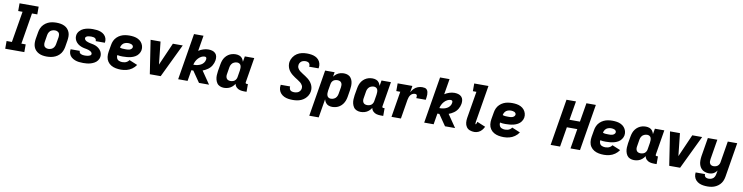

<svg xmlns="http://www.w3.org/2000/svg" viewBox="-19 -1759 11557 2988"><g transform="rotate(10 5760.0 -265.0)"><path d="M21 0H323V-122H255L336 -613H420V-735H118V-613H187L105 -122H21Z M677 8Q711 8 745.5 2Q780 -4 813 -19.5Q846 -35 872.5 -61Q899 -87 914 -120Q929 -153 935 -187L953 -297Q958 -330 957.5 -363Q957 -396 945.5 -425Q934 -454 913 -477Q892 -500 863.5 -513.5Q835 -527 803 -532.5Q771 -538 738 -538Q704 -538 669.5 -532.5Q635 -527 602 -511Q569 -495 542.5 -469Q516 -443 501 -410Q486 -377 481 -344L462 -234Q457 -200 458 -167.5Q459 -135 470 -105.5Q481 -76 502.5 -53.5Q524 -31 552 -17Q580 -3 612 2.5Q644 8 677 8ZM680 -114Q654 -114 634 -127Q614 -140 609 -164.5Q604 -189 609 -214L627 -324Q631 -349 645.5 -372Q660 -395 685 -405.5Q710 -416 736 -416Q761 -416 781.5 -403Q802 -390 806.5 -366Q811 -342 807 -317L788 -207Q784 -182 769.5 -158.5Q755 -135 730 -124.5Q705 -114 680 -114Z M1254 8Q1283 8 1313 5Q1343 2 1372.5 -7Q1402 -16 1430 -32Q1458 -48 1477 -74Q1496 -100 1501 -130Q1504 -146 1502.5 -161.5Q1501 -177 1496.5 -191.5Q1492 -206 1484.5 -219Q1477 -232 1467 -243Q1457 -254 1445.5 -263.5Q1434 -273 1421 -280.5Q1408 -288 1394 -293.5Q1380 -299 1365 -303Q1350 -307 1334.5 -309.5Q1319 -312 1304 -315.5Q1289 -319 1274.5 -323.5Q1260 -328 1246.5 -335Q1233 -342 1223.5 -354.5Q1214 -367 1216 -383Q1219 -396 1232 -404Q1245 -412 1258.5 -414.5Q1272 -417 1285.5 -418Q1299 -419 1312 -419Q1331 -419 1348.5 -414.5Q1366 -410 1378 -396Q1390 -382 1387 -363Q1387 -362 1386 -361H1531Q1532 -364 1533 -368Q1538 -401 1527.5 -432Q1517 -463 1494 -484.5Q1471 -506 1441 -518Q1411 -530 1378 -534Q1345 -538 1312 -538Q1276 -538 1239.5 -532.5Q1203 -527 1167.5 -512Q1132 -497 1105.5 -467Q1079 -437 1073 -401Q1070 -385 1071.5 -369Q1073 -353 1077.5 -339Q1082 -325 1089.5 -312Q1097 -299 1107 -287.5Q1117 -276 1128.5 -267Q1140 -258 1153 -250.5Q1166 -243 1180 -237.5Q1194 -232 1209 -227.5Q1224 -223 1239 -220.5Q1254 -218 1269.5 -215Q1285 -212 1299.5 -207Q1314 -202 1327 -195Q1340 -188 1350.5 -176Q1361 -164 1358 -148Q1356 -136 1345 -129Q1334 -122 1322.5 -119Q1311 -116 1299.5 -114Q1288 -112 1276.5 -111.5Q1265 -111 1254 -111Q1239 -111 1224.5 -113.5Q1210 -116 1197 -122Q1184 -128 1176 -140Q1168 -152 1170 -167L1171 -169H1026Q1025 -166 1024 -162Q1019 -128 1030.5 -96.5Q1042 -65 1066.5 -44.5Q1091 -24 1121.5 -12Q1152 0 1185.5 4Q1219 8 1254 8Z M1851 8Q1894 8 1938.5 -3Q1983 -14 2022 -41.5Q2061 -69 2087 -108L1957 -162Q1945 -144 1927.5 -132Q1910 -120 1890 -115.5Q1870 -111 1851 -111Q1824 -111 1799 -121Q1774 -131 1763 -155Q1752 -179 1756 -206Q1777 -201 1798.5 -199.5Q1820 -198 1842 -198Q1875 -198 1907.5 -201Q1940 -204 1972.5 -212Q2005 -220 2036 -237.5Q2067 -255 2087.5 -284Q2108 -313 2114 -345Q2120 -381 2110 -414Q2100 -447 2078.5 -472Q2057 -497 2026.5 -512Q1996 -527 1961.5 -532.5Q1927 -538 1892 -538Q1858 -538 1823 -532.5Q1788 -527 1755 -511.5Q1722 -496 1695 -470Q1668 -444 1653 -411Q1638 -378 1633 -344L1614 -234Q1607 -192 1612 -151.5Q1617 -111 1639 -78.5Q1661 -46 1695 -26.5Q1729 -7 1769 0.5Q1809 8 1851 8ZM1864 -317Q1841 -317 1818.5 -318.5Q1796 -320 1777 -328Q1781 -354 1797.5 -377Q1814 -400 1840 -409.5Q1866 -419 1892 -419Q1906 -419 1920 -416.5Q1934 -414 1946 -408.5Q1958 -403 1966 -391.5Q1974 -380 1972 -366Q1969 -350 1955.5 -338.5Q1942 -327 1926 -322.5Q1910 -318 1894.5 -317.5Q1879 -317 1864 -317Z M2306 0H2478L2563 -177L2733 -530H2577L2422 -177Q2421 -175 2420 -173Q2420 -175 2420 -177L2382 -530H2225Z M2754 0H2903L2932 -174Q2944 -174 2955 -174H2963L3053 -43L3083 0H3242L3105 -200Q3147 -215 3184.5 -241.5Q3222 -268 3245 -307Q3268 -346 3275 -389Q3280 -420 3275 -450Q3270 -480 3249 -501Q3228 -522 3198.5 -530Q3169 -538 3138 -538Q3099 -538 3059 -525Q3019 -512 2984 -489L3025 -735H2875ZM2962 -264Q2955 -264 2947 -264Q2953 -292 2966 -318.5Q2979 -345 2999.5 -367.5Q3020 -390 3046.5 -404.5Q3073 -419 3101 -419Q3112 -419 3120 -413Q3128 -407 3129.5 -396.5Q3131 -386 3129 -376Q3125 -349 3108 -326Q3091 -303 3066 -289.5Q3041 -276 3014.5 -270Q2988 -264 2962 -264Z M3478 8Q3510 8 3542.5 -1.5Q3575 -11 3602 -33.5Q3629 -56 3647 -85Q3652 -54 3675 -31Q3698 -8 3729.5 0Q3761 8 3795 8H3836V-114H3815Q3810 -114 3805 -116.5Q3800 -119 3798.5 -124Q3797 -129 3798 -135L3863 -530H3714L3699 -442Q3691 -470 3674.5 -493.5Q3658 -517 3630 -527.5Q3602 -538 3571 -538Q3541 -538 3510.5 -530Q3480 -522 3453 -503.5Q3426 -485 3406.5 -459Q3387 -433 3376.5 -403.5Q3366 -374 3361 -344L3342 -234Q3337 -200 3335.5 -166.5Q3334 -133 3341.5 -101Q3349 -69 3366.5 -43Q3384 -17 3414 -4.5Q3444 8 3478 8ZM3560 -114Q3541 -114 3524 -120.5Q3507 -127 3497.5 -142.5Q3488 -158 3486.5 -176.5Q3485 -195 3489 -214L3507 -324Q3511 -348 3525.5 -371Q3540 -394 3564.5 -405Q3589 -416 3614 -416Q3634 -416 3650.5 -406Q3667 -396 3673 -378Q3679 -360 3679 -340Q3679 -320 3676 -300L3658 -190Q3654 -168 3640 -149Q3626 -130 3604 -122Q3582 -114 3560 -114Z M4566 8Q4598 8 4631 3Q4664 -2 4695.5 -15.5Q4727 -29 4753.5 -52Q4780 -75 4797.5 -105.5Q4815 -136 4820 -169Q4825 -198 4820.5 -226Q4816 -254 4804 -278.5Q4792 -303 4774.5 -323.5Q4757 -344 4736 -361Q4715 -378 4692.5 -392.5Q4670 -407 4647 -421.5Q4624 -436 4602.5 -452.5Q4581 -469 4568 -494Q4555 -519 4560 -548Q4564 -570 4579 -588.5Q4594 -607 4616 -614Q4638 -621 4659 -621Q4680 -621 4698 -613.5Q4716 -606 4724 -587.5Q4732 -569 4728 -549V-546H4876Q4877 -551 4878 -555Q4884 -590 4875 -623Q4866 -656 4844.5 -680.5Q4823 -705 4792.5 -719Q4762 -733 4728 -738Q4694 -743 4659 -743Q4620 -743 4579.5 -734.5Q4539 -726 4503 -702.5Q4467 -679 4443.5 -642.5Q4420 -606 4413 -567Q4409 -538 4413.5 -510Q4418 -482 4429.5 -457.5Q4441 -433 4458.5 -412.5Q4476 -392 4497 -375Q4518 -358 4540.5 -343Q4563 -328 4586 -314Q4609 -300 4630 -283Q4651 -266 4664.5 -241.5Q4678 -217 4673 -188Q4669 -165 4652 -146Q4635 -127 4612 -120.5Q4589 -114 4566 -114Q4544 -114 4524 -121Q4504 -128 4495 -147.5Q4486 -167 4489 -188L4490 -192H4341Q4340 -187 4340 -183Q4334 -147 4343.5 -113.5Q4353 -80 4375.5 -55.5Q4398 -31 4429 -16.5Q4460 -2 4495 3Q4530 8 4566 8Z M4862 205H5011L5060 -89Q5068 -61 5085 -37Q5102 -13 5129.5 -2.5Q5157 8 5188 8Q5218 8 5248.5 0Q5279 -8 5306 -26.5Q5333 -45 5352.5 -71.5Q5372 -98 5383 -127.5Q5394 -157 5399 -187L5417 -297Q5422 -330 5423.5 -364Q5425 -398 5418 -429.5Q5411 -461 5393 -487Q5375 -513 5345 -525.5Q5315 -538 5281 -538Q5251 -538 5221.5 -530Q5192 -522 5166 -503Q5140 -484 5121 -458L5133 -530H4983ZM5145 -114Q5125 -114 5109 -124Q5093 -134 5086.5 -152Q5080 -170 5080 -190Q5080 -210 5083 -230L5102 -340Q5105 -362 5119.5 -381.5Q5134 -401 5155.5 -408.5Q5177 -416 5199 -416Q5218 -416 5235 -409.5Q5252 -403 5261.5 -387.5Q5271 -372 5272.5 -353.5Q5274 -335 5271 -317L5252 -207Q5248 -182 5233.5 -159Q5219 -136 5194.5 -125Q5170 -114 5145 -114Z M5638 8Q5670 8 5702.5 -1.5Q5735 -11 5762 -33.5Q5789 -56 5807 -85Q5812 -54 5835 -31Q5858 -8 5889.5 0Q5921 8 5955 8H5996V-114H5975Q5970 -114 5965 -116.5Q5960 -119 5958.5 -124Q5957 -129 5958 -135L6023 -530H5874L5859 -442Q5851 -470 5834.5 -493.5Q5818 -517 5790 -527.5Q5762 -538 5731 -538Q5701 -538 5670.5 -530Q5640 -522 5613 -503.5Q5586 -485 5566.5 -459Q5547 -433 5536.5 -403.5Q5526 -374 5521 -344L5502 -234Q5497 -200 5495.5 -166.5Q5494 -133 5501.5 -101Q5509 -69 5526.5 -43Q5544 -17 5574 -4.5Q5604 8 5638 8ZM5720 -114Q5701 -114 5684 -120.5Q5667 -127 5657.5 -142.5Q5648 -158 5646.5 -176.5Q5645 -195 5649 -214L5667 -324Q5671 -348 5685.5 -371Q5700 -394 5724.5 -405Q5749 -416 5774 -416Q5794 -416 5810.5 -406Q5827 -396 5833 -378Q5839 -360 5839 -340Q5839 -320 5836 -300L5818 -190Q5814 -168 5800 -149Q5786 -130 5764 -122Q5742 -114 5720 -114Z M6125 0H6274L6324 -304Q6328 -324 6334.5 -343.5Q6341 -363 6353.5 -380Q6366 -397 6385 -406.5Q6404 -416 6424 -416Q6435 -416 6444 -411.5Q6453 -407 6455.5 -396.5Q6458 -386 6457 -375.5Q6456 -365 6454 -354H6604Q6607 -375 6610 -396Q6613 -417 6613 -437.5Q6613 -458 6608.5 -478Q6604 -498 6591.5 -513.5Q6579 -529 6559 -533.5Q6539 -538 6519 -538Q6484 -538 6449.5 -525.5Q6415 -513 6388.5 -486Q6362 -459 6345 -427L6362 -530H6129V-408H6192Z M6642 0H6791L6820 -174Q6832 -174 6843 -174H6851L6941 -43L6971 0H7130L6993 -200Q7035 -215 7072.5 -241.5Q7110 -268 7133 -307Q7156 -346 7163 -389Q7168 -420 7163 -450Q7158 -480 7137 -501Q7116 -522 7086.5 -530Q7057 -538 7026 -538Q6987 -538 6947 -525Q6907 -512 6872 -489L6913 -735H6763ZM6850 -264Q6843 -264 6835 -264Q6841 -292 6854 -318.5Q6867 -345 6887.5 -367.5Q6908 -390 6934.5 -404.5Q6961 -419 6989 -419Q7000 -419 7008 -413Q7016 -407 7017.5 -396.5Q7019 -386 7017 -376Q7013 -349 6996 -326Q6979 -303 6954 -289.5Q6929 -276 6902.5 -270Q6876 -264 6850 -264Z M7434 8Q7466 8 7497 -5.5Q7528 -19 7550.5 -45Q7573 -71 7587 -101L7454 -156Q7453 -151 7452 -146.5Q7451 -142 7449.5 -137.5Q7448 -133 7446 -128.5Q7444 -124 7441.5 -119Q7439 -114 7435 -114Q7431 -114 7430.5 -119Q7430 -124 7430 -127.5Q7430 -131 7430.5 -135Q7431 -139 7431 -143Q7431 -147 7431.5 -151Q7432 -155 7432.5 -159Q7433 -163 7434 -167L7528 -735H7303V-613H7359L7288 -187Q7282 -149 7285.5 -112.5Q7289 -76 7309 -46.5Q7329 -17 7363 -4.5Q7397 8 7434 8Z M7899 8Q7942 8 7986.5 -3Q8031 -14 8070 -41.5Q8109 -69 8135 -108L8005 -162Q7993 -144 7975.5 -132Q7958 -120 7938 -115.5Q7918 -111 7899 -111Q7872 -111 7847 -121Q7822 -131 7811 -155Q7800 -179 7804 -206Q7825 -201 7846.5 -199.5Q7868 -198 7890 -198Q7923 -198 7955.5 -201Q7988 -204 8020.5 -212Q8053 -220 8084 -237.5Q8115 -255 8135.5 -284Q8156 -313 8162 -345Q8168 -381 8158 -414Q8148 -447 8126.5 -472Q8105 -497 8074.5 -512Q8044 -527 8009.5 -532.5Q7975 -538 7940 -538Q7906 -538 7871 -532.5Q7836 -527 7803 -511.5Q7770 -496 7743 -470Q7716 -444 7701 -411Q7686 -378 7681 -344L7662 -234Q7655 -192 7660 -151.5Q7665 -111 7687 -78.5Q7709 -46 7743 -26.5Q7777 -7 7817 0.5Q7857 8 7899 8ZM7912 -317Q7889 -317 7866.5 -318.5Q7844 -320 7825 -328Q7829 -354 7845.5 -377Q7862 -400 7888 -409.5Q7914 -419 7940 -419Q7954 -419 7968 -416.5Q7982 -414 7994 -408.5Q8006 -403 8014 -391.5Q8022 -380 8020 -366Q8017 -350 8003.5 -338.5Q7990 -327 7974 -322.5Q7958 -318 7942.5 -317.5Q7927 -317 7912 -317Z M8640 0H8789L8841 -314H9006L8954 0H9104L9225 -735H9076L9026 -436H8861L8911 -735H8761Z M9483 8Q9526 8 9570.5 -3Q9615 -14 9654 -41.5Q9693 -69 9719 -108L9589 -162Q9577 -144 9559.5 -132Q9542 -120 9522 -115.5Q9502 -111 9483 -111Q9456 -111 9431 -121Q9406 -131 9395 -155Q9384 -179 9388 -206Q9409 -201 9430.5 -199.5Q9452 -198 9474 -198Q9507 -198 9539.5 -201Q9572 -204 9604.5 -212Q9637 -220 9668 -237.5Q9699 -255 9719.5 -284Q9740 -313 9746 -345Q9752 -381 9742 -414Q9732 -447 9710.5 -472Q9689 -497 9658.5 -512Q9628 -527 9593.5 -532.5Q9559 -538 9524 -538Q9490 -538 9455 -532.5Q9420 -527 9387 -511.5Q9354 -496 9327 -470Q9300 -444 9285 -411Q9270 -378 9265 -344L9246 -234Q9239 -192 9244 -151.5Q9249 -111 9271 -78.5Q9293 -46 9327 -26.5Q9361 -7 9401 0.5Q9441 8 9483 8ZM9496 -317Q9473 -317 9450.5 -318.5Q9428 -320 9409 -328Q9413 -354 9429.5 -377Q9446 -400 9472 -409.5Q9498 -419 9524 -419Q9538 -419 9552 -416.5Q9566 -414 9578 -408.5Q9590 -403 9598 -391.5Q9606 -380 9604 -366Q9601 -350 9587.5 -338.5Q9574 -327 9558 -322.5Q9542 -318 9526.5 -317.5Q9511 -317 9496 -317Z M9958 8Q9990 8 10022.5 -1.5Q10055 -11 10082 -33.5Q10109 -56 10127 -85Q10132 -54 10155 -31Q10178 -8 10209.5 0Q10241 8 10275 8H10316V-114H10295Q10290 -114 10285 -116.5Q10280 -119 10278.5 -124Q10277 -129 10278 -135L10343 -530H10194L10179 -442Q10171 -470 10154.5 -493.5Q10138 -517 10110 -527.5Q10082 -538 10051 -538Q10021 -538 9990.5 -530Q9960 -522 9933 -503.5Q9906 -485 9886.5 -459Q9867 -433 9856.5 -403.5Q9846 -374 9841 -344L9822 -234Q9817 -200 9815.5 -166.5Q9814 -133 9821.5 -101Q9829 -69 9846.5 -43Q9864 -17 9894 -4.5Q9924 8 9958 8ZM10040 -114Q10021 -114 10004 -120.5Q9987 -127 9977.5 -142.5Q9968 -158 9966.5 -176.5Q9965 -195 9969 -214L9987 -324Q9991 -348 10005.5 -371Q10020 -394 10044.5 -405Q10069 -416 10094 -416Q10114 -416 10130.5 -406Q10147 -396 10153 -378Q10159 -360 10159 -340Q10159 -320 10156 -300L10138 -190Q10134 -168 10120 -149Q10106 -130 10084 -122Q10062 -114 10040 -114Z M10514 0H10686L10771 -177L10941 -530H10785L10630 -177Q10629 -175 10628 -173Q10628 -175 10628 -177L10590 -530H10433Z M11154 213Q11188 213 11221.5 207Q11255 201 11287.5 184.5Q11320 168 11345.5 142Q11371 116 11385 84Q11399 52 11405 18L11495 -530H11346L11290 -190Q11286 -168 11272 -149Q11258 -130 11236 -122Q11214 -114 11193 -114Q11174 -114 11158.5 -121.5Q11143 -129 11135 -144.5Q11127 -160 11126.5 -178Q11126 -196 11129 -214L11181 -530H11031L10982 -234Q10977 -198 10977 -163Q10977 -128 10987.5 -96Q10998 -64 11020 -39.5Q11042 -15 11074.5 -3.5Q11107 8 11142 8Q11166 8 11190 1.5Q11214 -5 11234 -21.5Q11254 -38 11268 -59L11258 -2Q11254 23 11241 46Q11228 69 11203.5 80Q11179 91 11154 91Q11136 91 11118.5 85.5Q11101 80 11091.5 64.5Q11082 49 11085 30H10937Q10932 64 10941 96.5Q10950 129 10972 152.5Q10994 176 11023.5 189.5Q11053 203 11086.5 208Q11120 213 11154 213Z"/></g></svg>

Font: Iosevka Sparkle Heavy
Style: Italic
Weight: 900
Italic angle: -9°
Designer: Belleve Invis
Foundry: Belleve Invis
Version: Version 4.5.0; ttfautohint (v1.8.3)